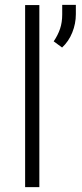

<svg xmlns="http://www.w3.org/2000/svg" viewBox="-20 -771 338 791"><path d="M142.1 -750V0H83.5V-750ZM292.5 -751V-712.4Q292.5 -673.8 277.8 -637.2Q263.2 -600.6 235.8 -575.2L201.2 -600.6Q218.8 -626.5 227.5 -652.6Q236.3 -678.7 236.3 -711.4V-751Z"/></svg>

Font: Vazirmatn UI ExtraLight
Style: Regular
Weight: 200
Designer: Saber Rastikerdar
Foundry: Saber Rastikerdar
Version: Version 33.003